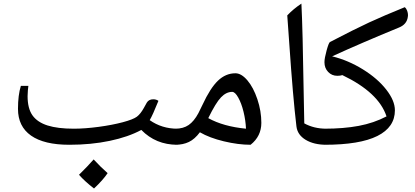

<svg xmlns="http://www.w3.org/2000/svg" viewBox="-20 -800 2323 1074"><path d="M971.7 9.8Q851.6 9.8 770.5 -73.2Q697.3 -33.7 593.5 -12Q489.7 9.8 367.7 9.8Q226.6 9.8 153.6 -41.5Q80.6 -92.8 80.6 -190.9Q80.6 -268.1 96.7 -319.8H138.7Q137.7 -314.5 136 -295.7Q134.3 -276.9 134.3 -262.2Q134.3 -193.4 161.6 -154.8Q189 -116.2 246.1 -98.1Q303.2 -80.1 392.6 -80.1Q454.6 -80.1 531.2 -90.3Q607.9 -100.6 666.5 -116.2Q725.1 -131.8 745.6 -147.2Q766.1 -162.6 784.7 -196.3L801.3 -226.1Q812.5 -244.6 837.4 -244.6Q854.5 -244.6 866.2 -235.8Q834 -155.8 817.4 -127.9Q885.7 -80.1 971.7 -80.1Q981.4 -80.1 981.4 -69.8V0Q981.4 9.8 971.7 9.8ZM582 168.5Q557.1 206.1 505.9 254.4Q453.6 213.9 421.9 177.7Q471.7 128.9 503.9 91.8Q542.5 133.8 582 168.5Z M1381.8 9.8Q1312.5 9.8 1232.2 -9.5Q1151.9 -28.8 1098.1 -60.1Q1069.3 -21.5 1036.6 -5.9Q1003.9 9.8 960.9 9.8Q951.2 9.8 951.2 0V-69.8Q951.2 -80.1 960.9 -80.1Q1005.4 -80.1 1035.4 -100.8Q1065.4 -121.6 1089.8 -167L1112.8 -213.9Q1156.2 -307.6 1199.5 -348.9Q1242.7 -390.1 1296.9 -390.1Q1330.1 -390.1 1363.8 -350.6Q1397.5 -311 1419.7 -244.9Q1441.9 -178.7 1441.9 -112.8Q1441.9 -38.1 1381.8 9.8ZM1278.8 -286.1Q1245.6 -286.1 1216.3 -255.6Q1187 -225.1 1145 -139.2Q1229.5 -92.3 1356 -80.1Q1354 -127 1342.3 -174.6Q1330.6 -222.2 1312.7 -254.2Q1294.9 -286.1 1278.8 -286.1Z M1666 -779.8Q1673.3 -636.7 1678.7 -282.2L1682.1 -109.9Q1736.3 -80.1 1805.2 -80.1Q1814.9 -80.1 1814.9 -69.8V0Q1814.9 9.8 1805.2 9.8Q1735.8 9.8 1689.9 -17.8Q1644 -45.4 1638.2 -92.8Q1618.7 -254.9 1598.1 -557.1L1586.9 -713.9Q1621.6 -750.5 1666 -779.8Z M1794.9 9.8Q1785.2 9.8 1785.2 0V-69.8Q1785.2 -80.1 1794.9 -80.1Q1902.3 -80.1 1986.8 -95.9Q2071.3 -111.8 2142.1 -148.9Q2098.1 -282.7 1895 -379.9Q1884.3 -376 1866.7 -376Q1836.4 -376 1815.7 -397.5Q1794.9 -418.9 1794.9 -452.1Q1794.9 -474.1 1806.9 -517.6Q1818.8 -561 1825.7 -564.9Q1963.4 -636.7 2045.2 -674.6Q2127 -712.4 2244.1 -759.8Q2253.4 -752 2257.8 -739.3Q2262.2 -726.6 2262.2 -715.3L2261.2 -705.1Q2255.4 -663.6 2211.9 -646Q2004.4 -561 1837.9 -484.9Q1927.7 -462.9 2010 -411.9Q2092.3 -360.8 2140.6 -298.8Q2189 -236.8 2189 -183.1Q2189 -88.4 2090.8 -39.3Q1992.7 9.8 1794.9 9.8Z"/></svg>

Font: Sahl Naskh
Style: Regular
Weight: 400
Designer: Pascal Zoghbi
Version: Version 1.001